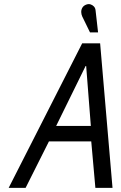

<svg xmlns="http://www.w3.org/2000/svg" viewBox="-20 -910 586 930"><path d="M443 -859Q442 -871 435 -878.5Q428 -886 418 -889Q408 -892 396 -887Q384 -882 378.5 -872Q373 -862 373.5 -851Q374 -840 378 -831L416 -753H455ZM525 0 465 -700H378L22 0H104L217 -225H422L442 0ZM252 -300 397 -595 420 -300Z"/></svg>

Font: Advent Pro Medium
Style: Italic
Weight: 500
Italic angle: -12°
Version: Version 3.000